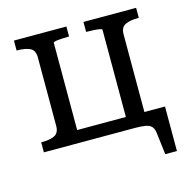

<svg xmlns="http://www.w3.org/2000/svg" viewBox="-102 -637 880 891"><g transform="rotate(-15 337.5 -191.5)"><path d="M129 -433Q129 -467 106.5 -478Q84 -489 45 -489H42V-537H294V-489H290Q276 -489 259 -488Q242 -487 230 -485Q218 -483 218 -479V0H42V-48H45Q84 -48 106.5 -59Q129 -70 129 -104ZM452 -479Q452 -483 440 -485Q428 -487 411 -488Q394 -489 380 -489H376V-537H629V-489H626Q587 -489 564 -478Q541 -467 541 -433V-15H452ZM433 0V-60H640V154H584L571 48Q569 28 559 17.5Q549 7 530 3.5Q511 0 479 0ZM174 0V-60H492V0Z"/></g></svg>

Font: Roboto Serif
Style: Regular
Weight: 400
Designer: Greg Gazdowicz
Foundry: Commercial Type
Version: Version 1.008